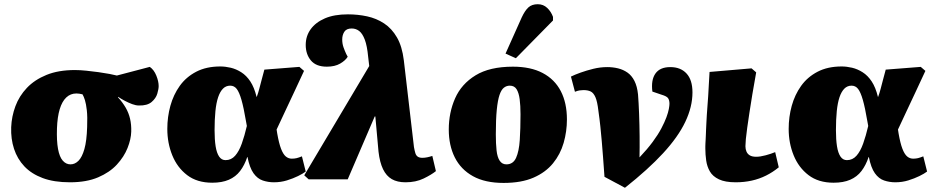

<svg xmlns="http://www.w3.org/2000/svg" viewBox="-20 -850 4427 910"><path d="M312 14Q236 14 182.5 -6Q129 -26 95.5 -61.5Q62 -97 46.5 -144.5Q31 -192 33 -247Q35 -298 53 -346.5Q71 -395 107.5 -433.5Q144 -472 200.5 -495Q257 -518 335 -518Q359 -518 388.5 -515Q418 -512 447 -508Q476 -504 499.5 -499.5Q523 -495 534 -492L690 -533Q710 -519 721 -491.5Q732 -464 732 -442Q732 -428 725.5 -406Q719 -384 698.5 -366.5Q678 -349 638 -350Q624 -350 606.5 -356.5Q589 -363 572 -372Q555 -381 540 -391L539 -389Q561 -365 575.5 -340Q590 -315 596.5 -287Q603 -259 602 -226Q601 -190 584.5 -148.5Q568 -107 534 -70Q500 -33 445 -9.5Q390 14 312 14ZM314 -71Q335 -71 352 -88Q369 -105 380 -143.5Q391 -182 393 -248Q395 -297 391.5 -327.5Q388 -358 382.5 -375.5Q377 -393 371 -403Q362 -405 355.5 -406Q349 -407 342 -407Q314 -407 294 -388Q274 -369 263 -332.5Q252 -296 250 -242Q248 -182 255 -144Q262 -106 277.5 -88.5Q293 -71 314 -71Z M986 16Q914 16 867 -20Q820 -56 796.5 -114Q773 -172 773 -239Q773 -296 787.5 -348.5Q802 -401 832 -443Q862 -485 910 -510Q958 -535 1024 -535Q1048 -535 1073.5 -529Q1099 -523 1123.5 -507.5Q1148 -492 1166.5 -464Q1185 -436 1196 -391H1197Q1204 -410 1209 -429.5Q1214 -449 1220 -471.5Q1226 -494 1233 -520L1399 -533L1421 -514Q1396 -460 1373.5 -412Q1351 -364 1330.5 -320.5Q1310 -277 1291 -236L1294 -217Q1302 -171 1312 -145Q1322 -119 1334.5 -108.5Q1347 -98 1363 -98Q1376 -98 1386 -100.5Q1396 -103 1411 -109L1429 -37Q1416 -27 1392.5 -15.5Q1369 -4 1340 5Q1311 14 1278 14Q1251 14 1225.5 5.5Q1200 -3 1181.5 -29Q1163 -55 1153 -106H1152Q1139 -67 1118 -39.5Q1097 -12 1064.5 2Q1032 16 986 16ZM1049 -91Q1076 -91 1094.5 -112Q1113 -133 1126 -169.5Q1139 -206 1150 -253L1146 -275Q1135 -340 1124.5 -376.5Q1114 -413 1102 -428.5Q1090 -444 1071 -444Q1051 -444 1037 -430Q1023 -416 1014 -389.5Q1005 -363 1001 -323.5Q997 -284 997 -233Q997 -188 1002 -156.5Q1007 -125 1018.5 -108Q1030 -91 1049 -91Z M1902 14Q1863 14 1837 -1Q1811 -16 1795.5 -48Q1780 -80 1774 -131L1759 -298H1756L1628 0H1443L1422 -19L1730 -537L1725 -580Q1720 -633 1709 -662Q1698 -691 1682.5 -703Q1667 -715 1647 -715Q1622 -715 1612 -699.5Q1602 -684 1602 -663Q1602 -643 1608 -626Q1614 -609 1621 -594L1628 -581Q1617 -563 1592 -548.5Q1567 -534 1529 -534Q1478 -534 1453.5 -563.5Q1429 -593 1429 -637Q1429 -679 1452.5 -711.5Q1476 -744 1520 -763Q1564 -782 1629 -782Q1676 -782 1720 -772.5Q1764 -763 1800.5 -739Q1837 -715 1861.5 -672.5Q1886 -630 1894 -564L1942 -153Q1945 -136 1948.5 -124.5Q1952 -113 1960 -107.5Q1968 -102 1982 -102Q1993 -102 2005 -104.5Q2017 -107 2029 -111L2046 -39Q2025 -22 1988 -4Q1951 14 1902 14Z M2367 17Q2279 17 2221.5 -15Q2164 -47 2135.5 -104Q2107 -161 2107 -236Q2107 -316 2137 -384Q2167 -452 2234 -493Q2301 -534 2411 -534Q2495 -534 2552 -504Q2609 -474 2638 -418Q2667 -362 2667 -284Q2667 -227 2651.5 -173Q2636 -119 2601 -76Q2566 -33 2508.5 -8Q2451 17 2367 17ZM2380 -71Q2412 -71 2426 -102Q2440 -133 2443.5 -186.5Q2447 -240 2447 -308Q2447 -350 2443 -380Q2439 -410 2428.5 -427Q2418 -444 2396 -444Q2381 -444 2368.5 -434.5Q2356 -425 2347.5 -400Q2339 -375 2334.5 -329.5Q2330 -284 2330 -213Q2330 -169 2333.5 -137Q2337 -105 2348.5 -88Q2360 -71 2380 -71ZM2425 -574 2376 -596 2453 -768Q2468 -800 2484.5 -815Q2501 -830 2529 -830Q2555 -830 2573.5 -812.5Q2592 -795 2601 -770V-753Z M2942 40 2845 -12Q2841 -67 2838 -107.5Q2835 -148 2832 -182Q2829 -216 2825.5 -250Q2822 -284 2816 -326Q2811 -369 2802 -389.5Q2793 -410 2779.5 -416.5Q2766 -423 2745 -423Q2737 -423 2727 -421.5Q2717 -420 2705 -415L2686 -487Q2704 -496 2732 -506Q2760 -516 2792.5 -524Q2825 -532 2858 -532Q2885 -532 2909.5 -526Q2934 -520 2954 -506Q2974 -492 2987 -466.5Q3000 -441 3004 -402Q3007 -364 3009 -311Q3011 -258 3011.5 -204Q3012 -150 3011 -104Q3048 -143 3073.5 -177.5Q3099 -212 3114.5 -241.5Q3130 -271 3138.5 -294Q3147 -317 3150 -333.5Q3153 -350 3153 -358Q3153 -375 3146.5 -384.5Q3140 -394 3116 -401L3072 -416Q3065 -471 3086.5 -501.5Q3108 -532 3157 -532Q3206 -532 3234 -501.5Q3262 -471 3262 -412Q3262 -344 3228 -272.5Q3194 -201 3123 -124Q3052 -47 2942 40Z M3467 14Q3417 14 3387.5 0Q3358 -14 3344.5 -37.5Q3331 -61 3327 -89.5Q3323 -118 3323 -146Q3323 -151 3323 -157Q3323 -163 3323.5 -171Q3324 -179 3324.5 -189Q3325 -199 3325.5 -211Q3326 -223 3326.5 -237Q3327 -251 3328 -268Q3329 -285 3330 -304.5Q3331 -324 3333 -346.5Q3335 -369 3336.5 -394.5Q3338 -420 3339.5 -448.5Q3341 -477 3343 -509L3542 -526L3564 -507Q3554 -452 3546 -404Q3538 -356 3532 -316Q3526 -276 3521.5 -244.5Q3517 -213 3515 -191Q3513 -169 3513 -157Q3513 -143 3518 -131.5Q3523 -120 3534 -113.5Q3545 -107 3564 -107Q3583 -107 3609 -114Q3635 -121 3654 -129L3671 -57Q3643 -34 3611 -18Q3579 -2 3543 6Q3507 14 3467 14Z M3931 16Q3859 16 3812 -20Q3765 -56 3741.5 -114Q3718 -172 3718 -239Q3718 -296 3732.5 -348.5Q3747 -401 3777 -443Q3807 -485 3855 -510Q3903 -535 3969 -535Q3993 -535 4018.5 -529Q4044 -523 4068.5 -507.5Q4093 -492 4111.5 -464Q4130 -436 4141 -391H4142Q4149 -410 4154 -429.5Q4159 -449 4165 -471.5Q4171 -494 4178 -520L4344 -533L4366 -514Q4341 -460 4318.5 -412Q4296 -364 4275.5 -320.5Q4255 -277 4236 -236L4239 -217Q4247 -171 4257 -145Q4267 -119 4279.5 -108.5Q4292 -98 4308 -98Q4321 -98 4331 -100.5Q4341 -103 4356 -109L4374 -37Q4361 -27 4337.5 -15.5Q4314 -4 4285 5Q4256 14 4223 14Q4196 14 4170.5 5.5Q4145 -3 4126.5 -29Q4108 -55 4098 -106H4097Q4084 -67 4063 -39.5Q4042 -12 4009.5 2Q3977 16 3931 16ZM3994 -91Q4021 -91 4039.5 -112Q4058 -133 4071 -169.5Q4084 -206 4095 -253L4091 -275Q4080 -340 4069.5 -376.5Q4059 -413 4047 -428.5Q4035 -444 4016 -444Q3996 -444 3982 -430Q3968 -416 3959 -389.5Q3950 -363 3946 -323.5Q3942 -284 3942 -233Q3942 -188 3947 -156.5Q3952 -125 3963.5 -108Q3975 -91 3994 -91Z"/></svg>

Font: Literata 18pt Black
Style: Italic
Weight: 900
Italic angle: -2°
Designer: Latin by Veronika Burian and Jose Scaglione. Greek by Irene Vlachou. Cyrillic by Vera Evstafieva
Foundry: TypeTogether
Version: Version 3.103;gftools[0.9.29]